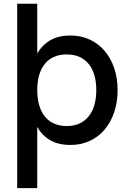

<svg xmlns="http://www.w3.org/2000/svg" viewBox="-20 -740 672 1000"><path d="M69.5 240V-720.5H174V-461.5Q199.5 -505.5 241.8 -530.2Q284 -555 347.5 -555Q402 -555 447.2 -534Q492.5 -513 524.8 -475.2Q557 -437.5 574.8 -385.2Q592.5 -333 592.5 -270.5Q592.5 -207 574.5 -154.5Q556.5 -102 524.2 -64.2Q492 -26.5 447 -5.8Q402 15 347.5 15Q284 15 241.5 -9.8Q199 -34.5 174 -78.5V240ZM327.5 -83.5Q366 -83.5 395 -97.2Q424 -111 443.2 -135.8Q462.5 -160.5 472 -194.8Q481.5 -229 481.5 -270.5Q481.5 -313 471.8 -347.2Q462 -381.5 442.8 -405.8Q423.5 -430 394.8 -443.2Q366 -456.5 327.5 -456.5Q288 -456.5 259.2 -443Q230.5 -429.5 211.5 -404.8Q192.5 -380 183.2 -346Q174 -312 174 -270.5Q174 -228 183.8 -193.2Q193.5 -158.5 212.8 -134.2Q232 -110 260.8 -96.8Q289.5 -83.5 327.5 -83.5Z"/></svg>

Font: Vela Sans SemBd
Style: Regular
Weight: 600
Designer: Principal design: Mikhail Sharanda - project Manrope.
Design modification: Ravid Balaliev
Foundry: Mikhail Sharanda
Version: Version 1.001